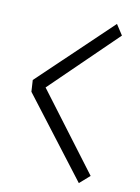

<svg xmlns="http://www.w3.org/2000/svg" viewBox="-113 -729 630 864"><g transform="rotate(15 202.0 -297.0)"><path d="M322.3 -665 357.4 -620.1 85.9 -305.7 384.8 26.4 341.8 71.3 29.3 -270.5 21.5 -323.2Z"/></g></svg>

Font: Poor Story
Style: Regular
Weight: 400
Designer: YoonDesign Inc.
Foundry: YoonDesign Inc.
Version: Version 3.00